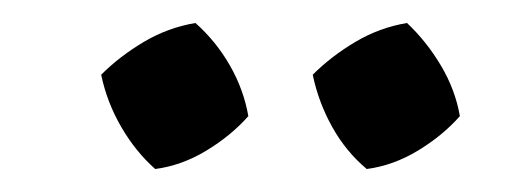

<svg xmlns="http://www.w3.org/2000/svg" viewBox="-20 -742 462 167"><path d="M150 -722Q168 -706 180 -685Q192 -664 196 -641Q181 -624 159.5 -611Q138 -598 115 -595Q98 -610 85.5 -631.5Q73 -653 68 -677Q84 -693 105 -705.5Q126 -718 150 -722ZM334 -722Q351 -706 363.5 -685Q376 -664 380 -641Q365 -624 343.5 -611Q322 -598 299 -595Q281 -610 269 -631.5Q257 -653 252 -677Q268 -693 289 -705.5Q310 -718 334 -722Z"/></svg>

Font: Piazzolla Thin SemiBold
Style: Regular
Weight: 600
Version: Version 2.005